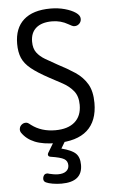

<svg xmlns="http://www.w3.org/2000/svg" viewBox="-56 -644 522 879"><g transform="rotate(-5 205.0 -204.5)"><path d="M177 -291Q207 -275 236.5 -259Q266 -243 285.5 -219Q305 -195 305 -155Q305 -104 273.5 -76.5Q242 -49 184 -49Q120 -49 75 -83Q65 -91 61 -93Q57 -95 51 -95Q41 -95 33 -88.5Q25 -82 23 -73Q20 -62 26 -52Q47 -21 85 -5.5Q123 10 183 10Q278 10 325.5 -32.5Q373 -75 373 -158Q373 -212 353 -245.5Q333 -279 298.5 -302Q264 -325 221 -347Q190 -364 165.5 -378.5Q141 -393 127 -412Q113 -431 113 -462Q113 -503 138.5 -525Q164 -547 212 -547Q252 -547 286 -527Q295 -522 300 -519.5Q305 -517 307.5 -516.5Q310 -516 313 -516Q326 -516 335 -525Q344 -534 344 -547Q344 -563 325 -576Q306 -589 275.5 -597.5Q245 -606 210 -606Q129 -606 86.5 -568Q44 -530 44 -458Q44 -420 55.5 -393Q67 -366 96 -342.5Q125 -319 177 -291ZM181 -13 142 52Q141 55 140.5 56Q140 57 140 59Q140 68 151 70Q197 77 213 86.5Q229 96 229 116Q229 133 216 143Q203 153 179 153Q169 153 157.5 151Q146 149 138 147Q134 145 132 145Q130 145 128 145Q119 145 114 152Q109 159 109 168Q109 180 120 185Q130 190 150 193.5Q170 197 191 197Q239 197 263 177.5Q287 158 287 119Q287 84 269 66.5Q251 49 204 37L234 -13Z"/></g></svg>

Font: Beiruti
Style: Regular
Weight: 400
Designer: Arlette Boutros
Foundry: Boutros
Version: Version 1.41